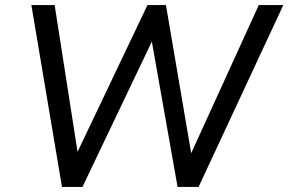

<svg xmlns="http://www.w3.org/2000/svg" viewBox="-20 -739 1140 759"><path d="M225 0 104 -719H196L292 -104H270L563 -719H636L741 -103H722L1003 -719H1100L765 0H682L577 -593H589L306 0Z"/></svg>

Font: Nunitoga
Style: Medium Italic
Weight: 500
Italic angle: -9°
Designer: Vernon Adams
Foundry: Vernon Adams
Version: Version 1.0